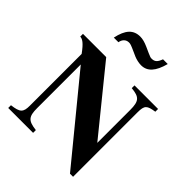

<svg xmlns="http://www.w3.org/2000/svg" viewBox="-256 -1070 1233 1233"><g transform="rotate(45 361.0 -453.0)"><path d="M498 -924C485 -888 471 -875 444 -875C433 -875 430 -876 405 -887L365 -905C336 -918 313 -924 292 -924C230 -924 194 -885 176 -799H218C222 -827 241 -846 267 -846C280 -846 287 -844 331 -824L360 -811C379 -803 404 -797 425 -797C481 -797 518 -837 541 -924ZM701 -676H487V-651C561 -644 579 -625 579 -545V-246L230 -676H19V-651C39 -651 62 -637 104 -579V-109C104 -48 89 -34 16 -25V0H242V-25C165 -34 148 -54 148 -131V-527L595 18H623V-568C623 -631 636 -641 701 -651Z"/></g></svg>

Font: XITS
Style: Bold
Weight: 700
Designer: MicroPress Inc., with final additions and corrections provided by Coen Hoffman, Elsevier (retired)
Version: Version 1.107